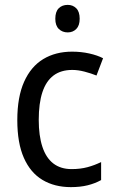

<svg xmlns="http://www.w3.org/2000/svg" viewBox="-20 -758 471 788"><path d="M271 10Q204 10 154.5 -19.5Q105 -49 78 -110Q51 -171 51 -265Q51 -360 79 -422.5Q107 -485 157.5 -515.5Q208 -546 276 -546Q313 -546 346.5 -538.5Q380 -531 403 -519L376 -448Q354 -457 327 -464Q300 -471 277 -471Q230 -471 199.5 -448Q169 -425 154 -379.5Q139 -334 139 -266Q139 -201 154 -155.5Q169 -110 199 -87Q229 -64 274 -64Q310 -64 339.5 -72Q369 -80 395 -93V-19Q370 -5 339.5 2.5Q309 10 271 10ZM258 -738Q279 -738 293 -724Q307 -710 307 -681Q307 -653 293 -639Q279 -625 258 -625Q236 -625 221.5 -639Q207 -653 207 -681Q207 -710 221 -724Q235 -738 258 -738Z"/></svg>

Font: Noto Sans Hebrew SemiCondensed
Style: Regular
Weight: 400
Width: 4
Designer: Monotype Design Team
Foundry: Monotype Imaging Inc.
Version: Version 2.003